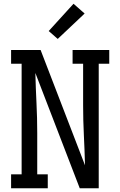

<svg xmlns="http://www.w3.org/2000/svg" viewBox="-20 -1001 640 1021"><path d="M234 0H39V-74H95V-662H39V-735H196L432 -122Q430 -202 426 -281.5Q422 -361 422 -441V-662H366V-735H561V-662H505V0H404L168 -613Q170 -533 174 -453.5Q178 -374 178 -294V-74H234ZM287 -794 239 -836 371 -981 430 -929Z"/></svg>

Font: Iosevka Etoile
Style: Regular
Weight: 400
Designer: Belleve Invis
Foundry: Belleve Invis
Version: Version 33.2.4